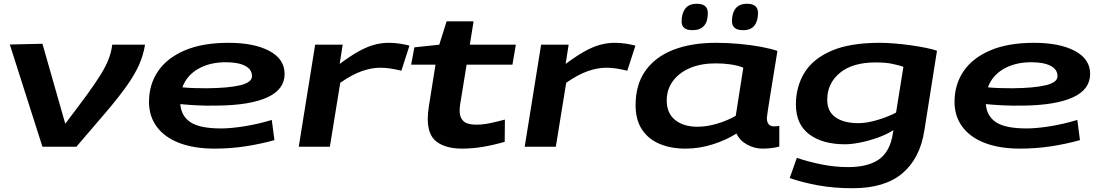

<svg xmlns="http://www.w3.org/2000/svg" viewBox="-20 -778 5831 1018"><path d="M385 0H205L32 -542L205 -546L326 -122Q393 -210 439.5 -273.5Q486 -337 514.5 -383.5Q543 -430 557 -467.5Q571 -505 575 -541H749Q740 -485 717 -433.5Q694 -382 651.5 -322Q609 -262 543 -184.5Q477 -107 385 0Z M1435 -35Q1360 -14 1280 -2Q1200 10 1118 10Q1010 10 932 -19.5Q854 -49 812 -105Q770 -161 770 -238Q770 -330 818 -400.5Q866 -471 960 -511Q1054 -551 1191 -551Q1327 -551 1408 -508Q1489 -465 1489 -386Q1489 -304 1398 -262Q1307 -220 1131 -218Q1074 -217 1025 -219.5Q976 -222 936 -226Q941 -162 990.5 -129.5Q1040 -97 1153 -97Q1202 -97 1273 -108Q1344 -119 1421 -142ZM1177 -448Q1092 -448 1031 -413Q970 -378 947 -315Q976 -312 1008.5 -311Q1041 -310 1076 -310Q1191 -311 1253.5 -326Q1316 -341 1316 -374Q1316 -410 1279.5 -429Q1243 -448 1177 -448Z M1797 -541 1781 -439Q1836 -480 1879.5 -504.5Q1923 -529 1962 -540Q2001 -551 2042 -551Q2072 -551 2100.5 -546.5Q2129 -542 2151 -536L2108 -403Q2080 -410 2052 -414.5Q2024 -419 1997 -419Q1951 -419 1899 -401Q1847 -383 1784 -339L1729 0H1564L1651 -541Z M2657 -144 2656 -26Q2593 -8 2538 1Q2483 10 2430 10Q2346 10 2297 -25Q2248 -60 2248 -148Q2248 -178 2254 -215L2289 -435H2160L2177 -527L2309 -541L2348 -665H2491L2471 -541H2715L2697 -435H2454L2419 -220Q2418 -212 2417.5 -204.5Q2417 -197 2417 -190Q2417 -156 2436.5 -136.5Q2456 -117 2505 -117Q2539 -117 2576 -124.5Q2613 -132 2657 -144Z M2995 -541 2979 -439Q3034 -480 3077.5 -504.5Q3121 -529 3160 -540Q3199 -551 3240 -551Q3270 -551 3298.5 -546.5Q3327 -542 3349 -536L3306 -403Q3278 -410 3250 -414.5Q3222 -419 3195 -419Q3149 -419 3097 -401Q3045 -383 2982 -339L2927 0H2762L2849 -541Z M4023 10Q3979 10 3940 -12Q3901 -34 3885 -70Q3830 -35 3758.5 -12.5Q3687 10 3615 10Q3537 10 3477.5 -15Q3418 -40 3384 -91Q3350 -142 3350 -220Q3350 -330 3402.5 -403.5Q3455 -477 3550.5 -514Q3646 -551 3776 -551Q3836 -551 3898 -545.5Q3960 -540 4013.5 -530Q4067 -520 4102 -508Q4076 -350 4061 -255Q4046 -160 4046 -153Q4046 -108 4084 -108Q4099 -108 4112 -111V-1Q4096 4 4071 7Q4046 10 4023 10ZM3881 -164 3921 -419Q3892 -431 3854 -436.5Q3816 -442 3774 -442Q3697 -442 3639 -417.5Q3581 -393 3548 -348.5Q3515 -304 3515 -245Q3515 -178 3559.5 -142Q3604 -106 3678 -106Q3728 -106 3783 -122.5Q3838 -139 3881 -164ZM3920 -618Q3889 -618 3875 -630.5Q3861 -643 3861 -666Q3861 -709 3880.5 -733.5Q3900 -758 3942 -758Q3999 -758 3999 -709Q3999 -667 3980 -642.5Q3961 -618 3920 -618ZM3651 -618Q3594 -618 3594 -664Q3594 -707 3613.5 -732.5Q3633 -758 3675 -758Q3733 -758 3733 -709Q3733 -618 3651 -618Z M4167 166 4205 59Q4267 80 4337 94Q4407 108 4477 108Q4582 108 4640.5 67Q4699 26 4714 -70L4717 -88Q4679 -64 4632 -47.5Q4585 -31 4539.5 -22Q4494 -13 4460 -13Q4341 -13 4270.5 -66Q4200 -119 4200 -224Q4200 -318 4245 -392Q4290 -466 4388 -508.5Q4486 -551 4644 -551Q4680 -551 4723 -547.5Q4766 -544 4809 -538Q4852 -532 4888.5 -524.5Q4925 -517 4948 -509L4881 -86Q4858 62 4764.5 141Q4671 220 4501 220Q4401 220 4316.5 204.5Q4232 189 4167 166ZM4770 -424Q4746 -432 4711 -439.5Q4676 -447 4623 -447Q4500 -447 4433 -391.5Q4366 -336 4366 -249Q4366 -187 4410 -156Q4454 -125 4532 -125Q4574 -125 4629.5 -141Q4685 -157 4731 -181Z M5706 -35Q5631 -14 5551 -2Q5471 10 5389 10Q5281 10 5203 -19.5Q5125 -49 5083 -105Q5041 -161 5041 -238Q5041 -330 5089 -400.5Q5137 -471 5231 -511Q5325 -551 5462 -551Q5598 -551 5679 -508Q5760 -465 5760 -386Q5760 -304 5669 -262Q5578 -220 5402 -218Q5345 -217 5296 -219.5Q5247 -222 5207 -226Q5212 -162 5261.5 -129.5Q5311 -97 5424 -97Q5473 -97 5544 -108Q5615 -119 5692 -142ZM5448 -448Q5363 -448 5302 -413Q5241 -378 5218 -315Q5247 -312 5279.5 -311Q5312 -310 5347 -310Q5462 -311 5524.5 -326Q5587 -341 5587 -374Q5587 -410 5550.5 -429Q5514 -448 5448 -448Z"/></svg>

Font: Georama ExtraExtended SemiBold
Style: Italic
Weight: 600
Width: 8
Italic angle: -9°
Designer: Jean-Baptiste Levee
Foundry: Production Type
Version: Version 1.000